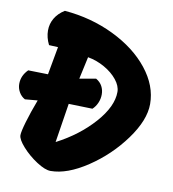

<svg xmlns="http://www.w3.org/2000/svg" viewBox="-96 -781 773 857"><g transform="rotate(10 291.0 -352.5)"><path d="M190 5Q165 5 126.5 -20Q88 -45 59 -77.5Q30 -110 30 -129Q30 -145 43.5 -191Q57 -237 79 -295L22 -290Q5 -299 -5 -316.5Q-15 -334 -15 -354Q-15 -391 14 -420L104 -418L127 -545L86 -547Q70 -579 70 -611Q70 -641 85 -666.5Q100 -692 129 -710Q250 -700 353 -650Q456 -600 516 -524.5Q576 -449 576 -366Q576 -293 512 -205Q448 -117 356.5 -56Q265 5 190 5ZM423 -394Q423 -421 401 -448.5Q379 -476 343 -496.5Q307 -517 267 -524L245 -423L319 -436Q338 -425 347 -408Q356 -391 356 -371Q356 -351 348 -332.5Q340 -314 326 -301L218 -304L190 -126Q290 -178 356.5 -253Q423 -328 423 -394Z"/></g></svg>

Font: Mogra
Style: Regular
Weight: 400
Designer: Lipi Raval
Foundry: Lipi Raval
Version: Version 1.002;PS 1.002;hotconv 1.0.88;makeotf.lib2.5.647800;